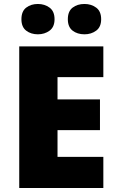

<svg xmlns="http://www.w3.org/2000/svg" viewBox="-20 -948 589 968"><path d="M501 0H77V-714H501V-559H270V-447H484V-292H270V-157H501ZM88 -851Q88 -891 112 -909.5Q136 -928 171 -928Q205 -928 230 -909.5Q255 -891 255 -851Q255 -812 230 -793.5Q205 -775 171 -775Q136 -775 112 -793.5Q88 -812 88 -851ZM322 -851Q322 -891 346 -909.5Q370 -928 406 -928Q440 -928 465 -909.5Q490 -891 490 -851Q490 -812 465 -793.5Q440 -775 406 -775Q370 -775 346 -793.5Q322 -812 322 -851Z"/></svg>

Font: Noto Sans Khmer UI Black
Style: Regular
Weight: 900
Designer: Danh Hong and the Monotype Design Team
Foundry: Monotype Imaging Inc.
Version: Version 2.002; ttfautohint (v1.8.4.7-5d5b)